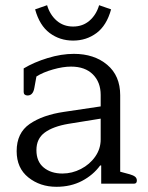

<svg xmlns="http://www.w3.org/2000/svg" viewBox="-20 -706 568 738"><path d="M115 -670 161 -686Q172 -649 198 -626.5Q224 -604 261 -604Q298 -604 324 -626.5Q350 -649 361 -686L407 -670Q390 -608 351 -579Q312 -550 261 -550Q210 -550 171 -579Q132 -608 115 -670ZM44 -125Q44 -195 94 -229.5Q144 -264 226 -276L367 -297V-341Q367 -390 337 -420Q307 -450 253 -450Q222 -450 183.5 -439Q145 -428 120 -412L112 -368Q107 -339 86 -339Q79 -339 75 -342.5Q71 -346 71 -352V-443Q111 -467 163.5 -483Q216 -499 264 -499Q342 -499 392 -457Q442 -415 442 -340V-46L479 -36Q493 -32 499.5 -26.5Q506 -21 506 -12Q506 0 495 0H369V-70H365Q338 -33 295 -10.5Q252 12 197 12Q134 12 89 -24Q44 -60 44 -125ZM367 -170V-250L243 -230Q184 -220 152 -196.5Q120 -173 120 -129Q120 -85 148 -62Q176 -39 220 -39Q257 -39 291 -56.5Q325 -74 346 -104Q367 -134 367 -170Z"/></svg>

Font: Maitree
Style: Regular
Weight: 400
Designer: CadsonDemak Team
Foundry: CadsonDemak
Version: Version 1.000